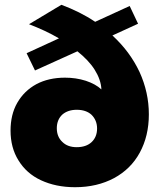

<svg xmlns="http://www.w3.org/2000/svg" viewBox="-20 -771 669 801"><path d="M562 -471C535 -528 498 -578 449 -623L556 -672L521 -746L377 -680C334 -709 287 -732 236 -751L101 -670C145 -653 187 -634 226 -611L91 -549L126 -477L303 -557C334 -532 358 -507 375 -480C392 -453 402 -425 403 -398C387 -413 365 -425 338 -434C310 -443 281 -447 251 -447C206 -447 166 -438 132 -420C97 -401 71 -375 52 -342C33 -309 24 -270 24 -226C24 -179 35 -137 57 -102C79 -66 110 -38 151 -19C192 0 239 10 293 10C355 10 409 -3 456 -28C502 -53 538 -88 563 -134C588 -180 601 -233 601 -294C601 -355 588 -414 562 -471ZM362 -178C347 -164 326 -157 300 -157C275 -157 255 -164 240 -179C225 -193 217 -212 217 -236C217 -260 225 -279 240 -293C255 -306 275 -313 300 -313C326 -313 347 -306 362 -292C377 -277 385 -258 385 -235C385 -211 377 -192 362 -178Z"/></svg>

Font: Argentum Sans ExtraBold
Style: Regular
Weight: 800
Designer: Julieta Ulanovsky
Foundry: Julieta Ulanovsky
Version: Version 5.001;February 15, 2019;FontCreator 11.5.0.2425 64-b